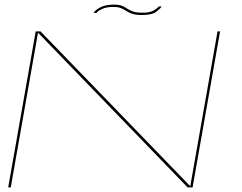

<svg xmlns="http://www.w3.org/2000/svg" viewBox="-20 -811 1049 831"><path d="M15.5 0 134.5 -675H155.5L803.5 -5L921.5 -675H932.5L813.5 0H792L144.5 -669.5L26.5 0ZM595 -746Q568 -746 552.8 -751.2Q537.5 -756.5 527 -763.5Q516.5 -770.5 504 -775.8Q491.5 -781 469.5 -781Q439.5 -781 420.5 -771.5Q401.5 -762 398 -755H385Q391 -767 413.8 -779Q436.5 -791 473 -791Q496 -791 508.2 -785.8Q520.5 -780.5 530.5 -773.5Q540.5 -766.5 555.8 -761.2Q571 -756 599.5 -756Q628.5 -756 645.8 -766Q663 -776 666.5 -783H679.5Q676 -775.5 657.2 -760.8Q638.5 -746 595 -746Z"/></svg>

Font: Anybody UltraExpanded Thin
Style: Italic
Weight: 100
Width: 9
Italic angle: -10°
Designer: Tyler Finck
Foundry: Etcetera Type Company
Version: Version 1.010; ttfautohint (v1.8.3) -l 8 -r 50 -G 200 -x 14 